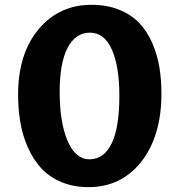

<svg xmlns="http://www.w3.org/2000/svg" viewBox="-20 -770 746 798"><path d="M348.1 7.8Q285.2 7.8 234.9 -13.4Q184.6 -34.7 151.1 -71Q117.7 -107.4 95.5 -158Q73.2 -208.5 64 -264.6Q54.7 -320.8 55.2 -383.8Q57.1 -550.3 141.8 -650.1Q226.6 -750 360.4 -750Q423.8 -750 474.1 -730Q524.4 -710 557.4 -675.8Q590.3 -641.6 611.8 -593.5Q633.3 -545.4 642.3 -491.5Q651.4 -437.5 650.9 -375Q649.4 -201.2 566.2 -96.7Q482.9 7.8 348.1 7.8ZM352.1 -107.9Q412.1 -107.9 444.1 -173.8Q476.1 -239.7 476.1 -371.1Q476.1 -494.1 444.8 -564.2Q413.6 -634.3 354 -634.3Q293.9 -634.3 261 -571.3Q228 -508.3 228 -388.2Q228 -262.7 260.5 -185.3Q293 -107.9 352.1 -107.9Z"/></svg>

Font: HaufeMerriweatherSans
Style: Bold
Weight: 700
Designer: Eben Sorkin
Foundry: Eben Sorkin
Version: Version 1.56